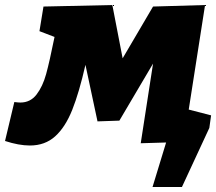

<svg xmlns="http://www.w3.org/2000/svg" viewBox="-63 -564 860 764"><path d="M688 -128 777 -105 770 -55 661 180H544L598 3L497 6L546 -311L412 -84L325 -81L277 -306Q252 -196 224.5 -127Q197 -58 156.5 -21.5Q116 15 56 15Q12 15 -43 -3L-6 -158Q10 -156 18 -156Q58 -156 82.5 -188Q107 -220 120.5 -269Q134 -318 154 -417L94 -440L110 -538L384 -544L425 -332L546 -538L753 -544Z"/></svg>

Font: Bitter Pro Black
Style: Italic
Weight: 900
Italic angle: -9°
Designer: Sol Matas, and Bitter project Authors
Foundry: Sol Matas
Version: Version 1.010